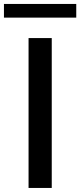

<svg xmlns="http://www.w3.org/2000/svg" viewBox="-50 -928 397 948"><path d="M91 0V-740H205.5V0ZM-30.5 -841V-908.5H326.5V-841Z"/></svg>

Font: Encode Sans Expanded Expanded Medium
Style: Regular
Weight: 500
Width: 7
Designer: Multiple Designers
Foundry: Impallari Type
Version: Version 3.000; ttfautohint (v1.8.3) -l 8 -r 50 -G 200 -x 14 